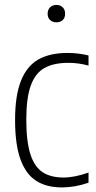

<svg xmlns="http://www.w3.org/2000/svg" viewBox="-20 -768 396 796"><path d="M42.5 -270.5Q42.5 -372 67 -433.2Q91.5 -494.5 139.2 -521.5Q187 -548.5 260 -548.5Q305.5 -548.5 347 -538V-496Q305.5 -507.5 264 -507.5Q202.5 -507.5 164.5 -486.2Q126.5 -465 107.8 -413.8Q89 -362.5 89 -272.5Q89 -181.5 106 -128.8Q123 -76 156.8 -54Q190.5 -32 243.5 -32Q288.5 -32 347 -52.5V-10.5Q290.5 9 237 9Q172.5 9 129.8 -18.5Q87 -46 64.8 -107.5Q42.5 -169 42.5 -270.5ZM177.5 -711Q177.5 -727.5 187.5 -737.5Q197.5 -747.5 214 -747.5Q230.5 -747.5 240.2 -737.5Q250 -727.5 250 -711Q250 -694.5 240.2 -685Q230.5 -675.5 214 -675.5Q197.5 -675.5 187.5 -685Q177.5 -694.5 177.5 -711Z"/></svg>

Font: Encode Sans Condensed ExLight
Style: Regular
Weight: 275
Width: 3
Designer: Multiple Designers
Foundry: Impallari Type
Version: Version 2.000